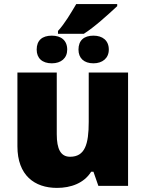

<svg xmlns="http://www.w3.org/2000/svg" viewBox="-20 -907 710 937"><path d="M263 -742H389C440 -774 508 -836 552 -877V-887H352C325 -842 297 -793 263 -756ZM233 -598C278 -598 308 -623 308 -665C308 -710 278 -733 233 -733C186 -733 159 -710 159 -665C159 -623 186 -598 233 -598ZM436 -598C480 -598 511 -623 511 -665C511 -710 480 -733 436 -733C390 -733 363 -710 363 -665C363 -623 390 -598 436 -598ZM605 -553H413V-312C413 -202 394 -142 322 -142C276 -142 257 -180 257 -252V-553H65V-193C65 -51 149 10 258 10C326 10 390 -13 425 -69H436L460 0H605Z"/></svg>

Font: Noto Sans UI Black
Style: Regular
Weight: 900
Designer: Monotype Design Team
Foundry: Monotype Imaging Inc.
Version: Version 1.901